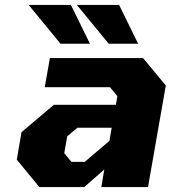

<svg xmlns="http://www.w3.org/2000/svg" viewBox="-20 -757 691 777"><path d="M225 -580 96 -737H267L344 -580ZM420 -580 291 -737H462L539 -580ZM139 0 48 -111 67 -222 198 -333H449L455 -368L425 -404H161L182 -522H559L651 -411L579 0H390L402 -71L321 0ZM269 -102H323L423 -187L432 -240H293L252 -205L240 -137Z"/></svg>

Font: Tomorrow
Style: Bold Italic
Weight: 700
Italic angle: -10°
Designer: Tony de Marco, Monica Rizzolli
Foundry: Just in Type
Version: Version 2.002